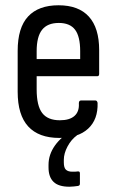

<svg xmlns="http://www.w3.org/2000/svg" viewBox="-20 -515 442 728"><path d="M205 8Q127 8 87 -35.5Q47 -79 47 -167V-322Q47 -410 86.5 -452.5Q126 -495 202 -495Q278 -495 317 -452Q356 -409 356 -325V-235Q356 -226 349 -226H119V-176Q119 -114 140 -86.5Q161 -59 207 -59Q244 -59 262.5 -75.5Q281 -92 279 -123Q279 -134 287 -134H342Q348 -134 350 -125Q352 -62 314 -27Q276 8 205 8ZM119 -291H284V-321Q284 -377 264.5 -402.5Q245 -428 203 -428Q160 -428 139.5 -402Q119 -376 119 -321ZM243 193Q202 193 183 174.5Q164 156 164 120V110Q164 71 188.5 36.5Q213 2 257 -21L271 -10L272 -2Q250 14 236 40.5Q222 67 222 91V101Q222 121 230 128.5Q238 136 254 136Q259 136 264.5 136Q270 136 275 135Q283 134 283 142V181Q283 185 281.5 187Q280 189 276 190Q269 191 260 192Q251 193 243 193Z"/></svg>

Font: Sofia Sans Condensed
Style: Regular
Weight: 400
Designer: Botio Nikoltchev, Ani Petrova
Foundry: lettersoup
Version: Version 4.100